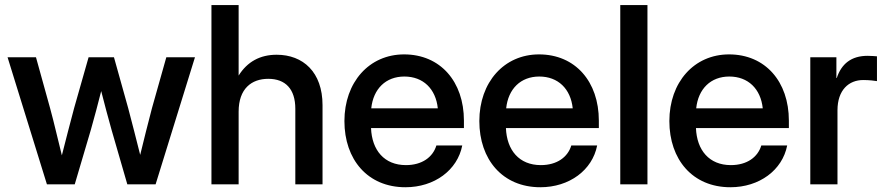

<svg xmlns="http://www.w3.org/2000/svg" viewBox="-20 -748 3596 779"><path d="M170.4 0H283.2L348.6 -221.2C363.3 -272 377 -325.7 390.6 -378.4C404.3 -325.7 418 -272 432.6 -221.2L496.6 0H611.3L771 -515.6H654.8L596.7 -309.6C580.1 -248 564.5 -182.6 548.8 -119.6C532.7 -182.6 516.6 -248 500 -309.6L442.4 -515.6H339.4L280.8 -309.6C263.7 -247.6 247.6 -181.2 231 -117.7C214.8 -181.2 200.2 -247.6 183.1 -309.6L126 -515.6H10.7Z M948.2 -294.9C948.2 -388.2 1000.5 -428.2 1068.4 -428.2C1138.2 -428.2 1178.2 -386.7 1178.2 -306.6V0H1288.6V-321.3C1288.6 -455.6 1209.5 -525.9 1102.5 -525.9C1035.2 -525.9 983.4 -497.6 948.2 -441.4V-727.5H837.9V0H948.2Z M1625 11.7C1742.7 11.7 1835.9 -57.6 1855.5 -157.7H1750.5C1736.3 -110.4 1692.4 -78.1 1627 -78.1C1539.1 -78.1 1488.8 -138.7 1485.4 -228.5H1862.3V-258.3C1862.3 -417 1766.6 -527.3 1619.6 -527.3C1477.5 -527.3 1377.4 -414.1 1377.4 -256.8C1377.4 -101.1 1471.2 11.7 1625 11.7ZM1486.3 -308.6C1494.6 -387.7 1545.4 -437.5 1620.6 -437.5C1696.8 -437.5 1748 -387.7 1756.3 -308.6Z M2172.4 11.7C2290 11.7 2383.3 -57.6 2402.8 -157.7H2297.9C2283.7 -110.4 2239.7 -78.1 2174.3 -78.1C2086.4 -78.1 2036.1 -138.7 2032.7 -228.5H2409.7V-258.3C2409.7 -417 2314 -527.3 2167 -527.3C2024.9 -527.3 1924.8 -414.1 1924.8 -256.8C1924.8 -101.1 2018.6 11.7 2172.4 11.7ZM2033.7 -308.6C2042 -387.7 2092.8 -437.5 2168 -437.5C2244.1 -437.5 2295.4 -387.7 2303.7 -308.6Z M2606.9 -727.5H2496.6V0H2606.9Z M2943.4 11.7C3061 11.7 3154.3 -57.6 3173.8 -157.7H3068.8C3054.7 -110.4 3010.7 -78.1 2945.3 -78.1C2857.4 -78.1 2807.1 -138.7 2803.7 -228.5H3180.7V-258.3C3180.7 -417 3085 -527.3 2938 -527.3C2795.9 -527.3 2695.8 -414.1 2695.8 -256.8C2695.8 -101.1 2789.6 11.7 2943.4 11.7ZM2804.7 -308.6C2813 -387.7 2863.8 -437.5 2939 -437.5C3015.1 -437.5 3066.4 -387.7 3074.7 -308.6Z M3267.6 0H3377.9V-300.3C3377.9 -383.3 3424.3 -423.3 3482.4 -423.3C3506.3 -423.3 3529.8 -420.4 3538.1 -418.9V-519.5C3529.3 -520 3515.6 -521.5 3500 -521.5C3433.6 -521.5 3394 -488.8 3375 -431.6H3373.5V-515.6H3267.6Z"/></svg>

Font: Raveo Display Display Medium
Style: Regular
Weight: 500
Designer: Jakub Foglar, Rasmus Andersson (Inter)
Foundry: Jakubfoglar.com
Version: Version 1.100;Glyphs 3.2.3 (3260)